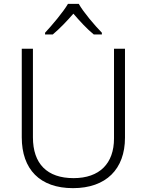

<svg xmlns="http://www.w3.org/2000/svg" viewBox="-20 -967 762 997"><path d="M389 -947H333C308 -904 251 -837 214 -797V-788H254C290 -818 329 -859 361 -896C393 -859 431 -817 467 -788H509V-797C471 -836 413 -904 389 -947ZM629 -252V-714H572V-248C572 -118 497 -42 362 -42C225 -42 151 -116 151 -254V-714H93V-254C93 -88 187 10 359 10C531 10 629 -89 629 -252Z"/></svg>

Font: Noto Sans Myanmar UI Light
Style: Regular
Weight: 300
Designer: Monotype Design Team
Foundry: Monotype Imaging Inc.
Version: Version 2.103